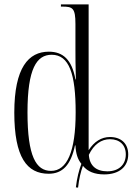

<svg xmlns="http://www.w3.org/2000/svg" viewBox="-20 -780 619 873"><path d="M325 72 335 73C339 35 347 1 357 -26C378 0 410 13 454 13C522 13 563 -22 563 -78C563 -127 531 -157 480 -157C441 -157 408 -136 383 -97V-760H257V-750H263C310 -750 323 -744 323 -671V-554C323 -520 323 -485 325 -419H323C307 -508 267 -545 202 -545C110 -545 45 -473 45 -268C45 -64 103 10 201 10C264 10 302 -29 321 -119H323C325 -81 333 -56 350 -35C339 -6 330 29 325 72ZM212 -3C144 -3 105 -69 105 -269C105 -469 147 -531 215 -531C295 -531 324 -443 324 -269C324 -91 285 -3 212 -3ZM468 -1C417 -1 387 -27 384 -76C407 -124 441 -147 480 -147C524 -147 552 -121 552 -78C552 -31 520 -1 468 -1Z"/></svg>

Font: Noto Serif Display ExtraCondensed Light
Style: Regular
Weight: 300
Width: 2
Designer: Monotype Design Team
Foundry: Monotype Imaging Inc.
Version: Version 2.009